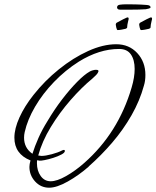

<svg xmlns="http://www.w3.org/2000/svg" viewBox="-20 -801 728 894"><path d="M209 73Q170 73 143.5 44Q117 15 117 -24Q117 -36 122 -54Q47 -84 47 -160Q47 -202 70.5 -254Q94 -306 136 -359Q188 -425 254.5 -478.5Q321 -532 390.5 -563.5Q460 -595 521 -595Q581 -595 619 -554Q657 -513 657 -452Q657 -424 650 -402Q631 -332 592.5 -264.5Q554 -197 502.5 -137Q451 -77 393 -26H394Q346 16 295 44.5Q244 73 209 73ZM216 43Q245 43 287.5 19Q330 -5 372 -42Q531 -182 593 -394Q607 -441 607 -480Q607 -522 589.5 -547.5Q572 -573 535 -573H534Q442 -573 347 -514Q284 -474 231.5 -419.5Q179 -365 143.5 -304.5Q108 -244 95 -186Q92 -173 92 -160Q92 -112 131 -85Q142 -120 159 -158.5Q176 -197 201 -237Q233 -291 269 -338Q305 -385 339 -419.5Q373 -454 398 -468Q403 -471 411.5 -473.5Q420 -476 427 -476Q444 -476 436 -463Q432 -454 410 -435Q360 -394 308.5 -335Q257 -276 216.5 -209.5Q176 -143 158 -77L173 -75Q192 -75 221.5 -83Q251 -91 268 -100Q274 -103 277 -103Q282 -103 282 -98Q282 -90 266 -81.5Q250 -73 228 -66Q206 -59 187.5 -55.5Q169 -52 164 -53L153 -55Q152 -52 152 -41Q152 -6 169.5 18.5Q187 43 216 43ZM637 -661Q633 -661 630.5 -672.5Q628 -684 628 -686Q628 -692 632 -695Q650 -705 662 -711Q674 -717 679 -719Q681 -720 683 -720Q688 -720 688 -714Q688 -712 687.5 -709.5Q687 -707 686 -704Q681 -684 681 -673Q681 -670 674 -667Q666 -665 655 -663Q644 -661 637 -661ZM528 -661Q524 -661 521.5 -672.5Q519 -684 519 -686Q519 -692 523 -695Q541 -705 553 -711Q565 -717 570 -719Q572 -720 574 -720Q579 -720 579 -714Q579 -712 578.5 -709.5Q578 -707 577 -704Q572 -684 572 -673Q572 -670 565 -667Q557 -665 546 -663Q535 -661 528 -661ZM539 -756Q531 -756 528 -759.5Q525 -763 525 -766Q525 -777 537.5 -779Q550 -781 571 -781Q585 -781 611 -780.5Q637 -780 662 -778Q681 -777 681 -767Q681 -763 672.5 -761Q664 -759 659 -758Q646 -757 626 -756.5Q606 -756 586 -756Z"/></svg>

Font: Allison
Style: Regular
Weight: 400
Designer: Robert E. Leuschke
Foundry: Robert E. Leuschke
Version: Version 1.010; ttfautohint (v1.8.3)